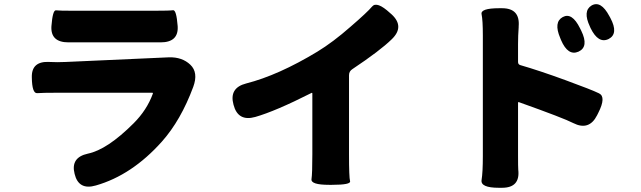

<svg xmlns="http://www.w3.org/2000/svg" viewBox="-20 -825 3040 911"><path d="M435 55Q353 79 334 0Q314 -78 397 -96Q489 -115 614 -240Q677 -303 705 -380Q707 -385 702 -385H252Q181 -385 156.5 -383Q132 -381 131 -458Q129 -536 215 -531Q252 -529 292 -531L781 -553Q844 -555 883 -518Q922 -481 897 -413Q838 -254 748 -153Q606 6 435 55ZM305 -624Q219 -624 224 -701Q230 -778 245.5 -776Q261 -774 331 -774H710Q785 -774 801 -776.5Q817 -779 823 -701Q828 -624 742 -624Z M1542 52Q1454 52 1458 25Q1462 -2 1462 -93V-381Q1462 -386 1458 -384Q1286 -297 1191 -270Q1109 -247 1088 -328Q1066 -408 1148 -429Q1301 -468 1486 -580Q1560 -625 1643 -698Q1723 -767 1745.5 -794Q1768 -821 1831 -763L1838 -757Q1901 -699 1839 -639Q1784 -585 1652 -497Q1636 -487 1636 -468V-93Q1636 17 1641 34.5Q1646 52 1555 52Z M2347 66Q2259 66 2265 29Q2271 -8 2271 -85V-656Q2271 -729 2265 -757.5Q2259 -786 2349 -786H2362Q2448 -786 2441 -700V-696Q2438 -656 2438 -616V-531Q2438 -519 2449 -516Q2539 -490 2663.5 -444.5Q2788 -399 2822.5 -382Q2857 -365 2819 -290L2813 -278Q2775 -203 2700 -241Q2656 -264 2443 -340Q2438 -342 2438 -337V-85Q2438 -33 2439 -20Q2449 66 2362 66ZM2725 -580Q2675 -558 2642 -635L2638 -645Q2606 -720 2650 -744Q2694 -768 2732 -691L2738 -679Q2775 -603 2725 -580ZM2868 -640Q2819 -616 2782 -692L2779 -699Q2744 -773 2787 -799Q2831 -824 2871 -749L2876 -740Q2916 -665 2868 -640Z"/></svg>

Font: Resource Han Rounded TW Heavy
Style: Regular
Weight: 900
Designer: Cyano Hao (round all glyphs); Ryoko NISHIZUKA 西塚涼子 (kana, bopomofo & ideographs); Paul D. Hunt (Latin, Greek & Cyrillic)
Foundry: Cyano Hao
Version: 0.990